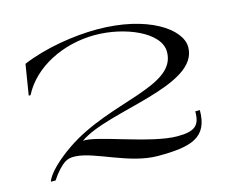

<svg xmlns="http://www.w3.org/2000/svg" viewBox="-102 -858 1213 1015"><g transform="rotate(-15 504.5 -350.0)"><path d="M645 15C829 15 920 -13 920 -162H895C895 -85 867 -59 770 -59C624 -59 351 -175 281 -165C446 -284 947 -287 947 -500C947 -600 780 -715 504 -715C379 -715 218 -690 93 -637L66 -470H76C145 -606 312 -689 486 -689C648 -689 832 -613 832 -505C832 -312 470 -330 210 -151C140 -103 76 -44 61 0H87C113 -40 142 -70 162 -83C179 -94 199 -98 222 -96C327 -91 488 15 645 15Z"/></g></svg>

Font: Sprat Extended
Style: Regular
Weight: 400
Width: 9
Designer: Ethan Nakache
Foundry: Collletttivo
Version: Version 2.000;Glyphs 3.2 (3217)